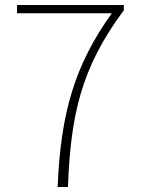

<svg xmlns="http://www.w3.org/2000/svg" viewBox="-20 -746 561 766"><path d="M210 0H251C262 -284 302 -474 474 -705V-726H48V-693H426C280 -489 222 -299 210 0Z"/></svg>

Font: Harano Aji Gothic KR ExtraLight
Style: Regular
Weight: 250
Foundry: Masamichi Hosoda
Version: HaranoAjiGothicKR-ExtraLight version 20220220;ttx 4.29.1